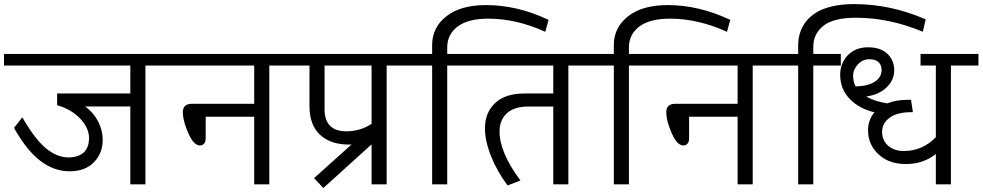

<svg xmlns="http://www.w3.org/2000/svg" viewBox="-35 -914 4872 952"><path d="M611.2 0V-386.2H387.3Q428.7 -355.9 451.5 -311.9Q474.2 -267.9 474.2 -220.4Q474.2 -154.2 430.7 -109.5Q387.3 -64.7 309.9 -64.7Q232.6 -64.7 164.3 -117Q96.1 -169.4 34.4 -280.1L75.8 -332.2Q136 -226.5 191.4 -180Q246.7 -133.5 304.3 -133.5Q352.9 -133.5 379.7 -157.7Q406.5 -182 406.5 -230.3Q406.5 -278.6 363.2 -325.1Q320 -371.6 248.2 -392.3V-450.5H611.2V-589H-15.2V-646.6H823.1V-589H686V0Z M1225.5 0V-335.2H984.8V-227.5Q984.8 -210.8 976.7 -201.7Q968.7 -192.6 955.3 -192.6Q941.9 -192.6 925.7 -208.8Q909.5 -225 890.5 -273.5Q871.6 -322 871.6 -357.9Q871.6 -399.4 917.1 -399.4H1225.5V-589H792.7V-646.6H1436.8V-589H1300.3V0Z M1682.5 -262.9Q1750.8 -262.9 1807.4 -299.8V-589H1574.3V-373.1Q1574.3 -262.9 1682.5 -262.9ZM1807.4 0V-198.2L1568.3 18.2L1522.2 -30.8L1708.3 -197.7Q1703.7 -197.2 1694.1 -197.2Q1604.1 -197.2 1551.8 -245.7Q1499.5 -294.2 1499.5 -388.3V-589H1406.5V-646.6H2018.7V-589H1882.2V0Z M2107.7 0V-589H1988.4V-646.6H2107.7V-691.1Q2107.7 -777.6 2178.2 -833.2Q2248.7 -888.8 2375.1 -888.8Q2530.3 -888.8 2685 -815.5L2668.9 -756.3Q2525.3 -821.5 2386.2 -821.5Q2286.1 -821.5 2234.3 -782.6Q2182.5 -743.7 2182.5 -679V-646.6H2319V-589H2182.5V0Z M2566.2 -450.5H2708.3V-589H2288.7V-646.6H2919.6V-589H2783.1V0H2708.3V-385.7H2583.4Q2514.2 -385.7 2478 -352.1Q2441.9 -318.5 2441.9 -262.4Q2441.9 -157.7 2545.5 -19.2L2481.8 5.6Q2429.2 -64.7 2399.1 -141.1Q2369.1 -217.4 2369.6 -279.6Q2370.1 -355.9 2420.1 -403.2Q2470.2 -450.5 2566.2 -450.5Z M3008.6 0V-589H2889.3V-646.6H3008.6V-691.1Q3008.6 -777.6 3079.1 -833.2Q3149.6 -888.8 3276 -888.8Q3431.2 -888.8 3585.9 -815.5L3569.8 -756.3Q3426.2 -821.5 3287.2 -821.5Q3187.1 -821.5 3135.2 -782.6Q3083.4 -743.7 3083.4 -679V-646.6H3219.9V-589H3083.4V0Z M3622.3 0V-335.2H3381.7V-227.5Q3381.7 -210.8 3373.6 -201.7Q3365.5 -192.6 3352.1 -192.6Q3338.7 -192.6 3322.5 -208.8Q3306.4 -225 3287.4 -273.5Q3268.5 -322 3268.5 -357.9Q3268.5 -399.4 3314 -399.4H3622.3V-589H3189.6V-646.6H3833.7V-589H3697.2V0Z M3922.6 0V-589H3803.3V-646.6H3922.6V-688.6Q3922.6 -755.8 3959.6 -804.9Q3979.8 -831.6 4010.6 -851.1Q4041.5 -870.6 4089.7 -882.2Q4138 -893.8 4199.2 -893.8Q4380.7 -893.8 4555.1 -818L4540.4 -756.8Q4373.6 -826.1 4209.8 -826.1Q4093.5 -826.1 4043.5 -782.6Q3997.5 -743.2 3997.5 -681.5V-646.6H4134V-589H3997.5V0Z M4605.2 0V-150.2Q4542 -100.6 4457.3 -100.6Q4372.6 -100.6 4320.8 -148.9Q4269 -197.2 4269 -268.5Q4269 -319 4300.8 -356.9Q4226 -375.6 4181.5 -420.1Q4130.9 -470.7 4130.9 -542.5Q4130.9 -601.6 4169.1 -640.5Q4207.3 -679.5 4269.5 -679.5Q4331.6 -679.5 4365.3 -646.9Q4398.9 -614.3 4398.9 -565.5Q4398.9 -516.7 4360.2 -480Q4321.5 -443.4 4259.9 -435.8Q4300.8 -411.5 4364.5 -401.4Q4408 -419.1 4466.1 -419.1H4482.3L4491.4 -357.9H4485.3Q4413 -357.9 4375.9 -330.1Q4338.7 -302.3 4338.7 -260.4Q4338.7 -218.4 4368.3 -191.9Q4397.9 -165.3 4446.4 -165.3Q4539.4 -165.3 4605.2 -234.1V-589H4529.3V-646.6H4816.5V-589H4680V0ZM4207.8 -485.3Q4271.5 -487.4 4303.8 -509.6Q4336.2 -531.9 4336.2 -567.2Q4336.2 -591 4321.3 -605.7Q4306.4 -620.3 4274.5 -620.3Q4242.7 -620.3 4218.9 -595Q4195.1 -569.8 4195.1 -538.7Q4195.1 -507.6 4207.8 -485.3Z"/></svg>

Font: KhulaRegular
Style: Regular
Weight: 400
Designer: Erin McLaughlin, Steve Matteson
Version: Version 1.001;PS 1.0;hotconv 1.0.72;makeotf.lib2.5.5900; ttf